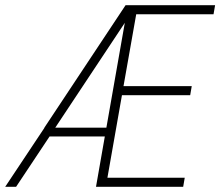

<svg xmlns="http://www.w3.org/2000/svg" viewBox="-43 -720 849 740"><path d="M482 -665 433 -388H696L690 -353H427L371 -35H669L663 0H327L361 -194H148L19 0H-23L128 -227V-228L441 -700H786L780 -665ZM438 -632 170 -228H367Z"/></svg>

Font: Sarabun Thin
Style: Italic
Weight: 250
Italic angle: -10°
Designer: Suppakit Chalermlarp | Katatrad Co.,Ltd.
Foundry: Cadson Demak Co.,Ltd.
Version: Version 1.000; ttfautohint (v1.6)